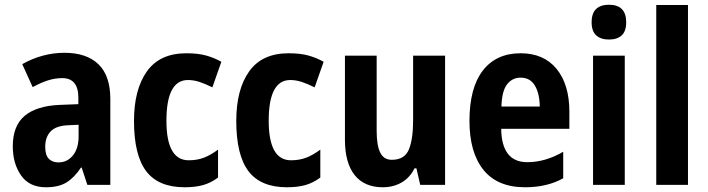

<svg xmlns="http://www.w3.org/2000/svg" viewBox="-20 -781 2992 811"><path d="M252 -558Q346 -558 396 -509.5Q446 -461 446 -363V0H349L325 -73H322Q294 -31 261 -10.5Q228 10 174 10Q104 10 69 -40Q34 -90 34 -163Q34 -250 84.5 -292Q135 -334 233 -338L311 -341V-368Q311 -451 243 -451Q212 -451 182.5 -441.5Q153 -432 118 -413L74 -510Q114 -533 159.5 -545.5Q205 -558 252 -558ZM268 -252Q217 -250 194 -226Q171 -202 171 -161Q171 -126 186 -110.5Q201 -95 227 -95Q264 -95 288 -124.5Q312 -154 312 -205V-254Z M760 10Q649 10 597.5 -58Q546 -126 546 -270Q546 -403 600.5 -479.5Q655 -556 767 -556Q818 -556 852.5 -546Q887 -536 915 -520L877 -412Q847 -427 822.5 -435Q798 -443 774 -443Q683 -443 683 -271Q683 -104 777 -104Q813 -104 841.5 -115Q870 -126 901 -149V-31Q870 -8 837 1Q804 10 760 10Z M1192 10Q1081 10 1029.5 -58Q978 -126 978 -270Q978 -403 1032.5 -479.5Q1087 -556 1199 -556Q1250 -556 1284.5 -546Q1319 -536 1347 -520L1309 -412Q1279 -427 1254.5 -435Q1230 -443 1206 -443Q1115 -443 1115 -271Q1115 -104 1209 -104Q1245 -104 1273.5 -115Q1302 -126 1333 -149V-31Q1302 -8 1269 1Q1236 10 1192 10Z M1860 -546V0H1755L1739 -70H1731Q1711 -30 1676 -10Q1641 10 1597 10Q1519 10 1478 -41.5Q1437 -93 1437 -191V-546H1571V-228Q1571 -167 1586 -136.5Q1601 -106 1635 -106Q1689 -106 1707 -149.5Q1725 -193 1725 -274V-546Z M2179 -556Q2277 -556 2331 -490Q2385 -424 2385 -309V-237H2097Q2099 -96 2207 -96Q2284 -96 2359 -140V-28Q2291 10 2198 10Q2081 10 2022 -63.5Q1963 -137 1963 -270Q1963 -410 2019.5 -483Q2076 -556 2179 -556ZM2179 -453Q2144 -453 2122 -425Q2100 -397 2098 -331H2260Q2259 -387 2239 -420Q2219 -453 2179 -453Z M2552 -761Q2625 -761 2625 -687Q2625 -649 2606 -631.5Q2587 -614 2552 -614Q2518 -614 2498.5 -631.5Q2479 -649 2479 -687Q2479 -725 2498 -743Q2517 -761 2552 -761ZM2619 -546V0H2485V-546Z M2886 0H2752V-760H2886Z"/></svg>

Font: Noto Sans Malayalam Condensed
Style: Bold
Weight: 700
Width: 3
Designer: Jelle Bosma - Monotype Design Team
Foundry: Monotype Imaging Inc.
Version: Version 2.104; ttfautohint (v1.8.4.7-5d5b)